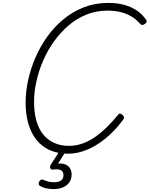

<svg xmlns="http://www.w3.org/2000/svg" viewBox="-20 -1035 1028 1319"><path d="M447 21Q379 21 325.5 -2Q272 -25 234 -70Q196 -115 176 -181Q156 -247 156 -330Q156 -404 173 -483Q190 -562 223 -638.5Q256 -715 304.5 -783Q353 -851 417 -903.5Q481 -956 557.5 -985.5Q634 -1015 724 -1015Q783 -1015 832 -1002Q881 -989 919.5 -963Q958 -937 984 -899Q990 -890 986.5 -882.5Q983 -875 971 -868Q960 -862 954.5 -863.5Q949 -865 937 -877Q911 -906 878.5 -924.5Q846 -943 806.5 -952.5Q767 -962 717 -962Q642 -962 574.5 -935Q507 -908 451 -860Q395 -812 351 -750.5Q307 -689 276.5 -618.5Q246 -548 230 -475.5Q214 -403 214 -336Q214 -262 230 -205.5Q246 -149 277 -111Q308 -73 352.5 -53Q397 -33 453 -33Q502 -33 547 -49Q592 -65 633.5 -94Q675 -123 714.5 -162Q754 -201 791 -246Q798 -256 805.5 -254.5Q813 -253 822 -245Q831 -238 832 -229.5Q833 -221 825 -211Q768 -135 704.5 -83.5Q641 -32 576 -5.5Q511 21 447 21ZM347 264Q323 264 297 258.5Q271 253 252 240Q245 234 245.5 225.5Q246 217 251 210Q257 201 263 199Q269 197 277 200Q292 207 310 212Q328 217 351 217Q383 217 399.5 205Q416 193 416 168Q416 143 398 134Q380 125 344 130Q336 131 332 128.5Q328 126 326 121Q323 114 324 108.5Q325 103 330 94L394 -4H437L367 108L352 94Q391 84 417.5 91Q444 98 458 117Q472 136 472 164Q472 195 456.5 217.5Q441 240 413 252Q385 264 347 264Z"/></svg>

Font: Playwrite US Trad ExtraLight
Style: Regular
Weight: 250
Designer: Veronika Burian, José Scaglione
Foundry: TypeTogether
Version: Version 1.003